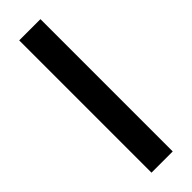

<svg xmlns="http://www.w3.org/2000/svg" viewBox="-258 -770 780 780"><g transform="rotate(-45 131.5 -380.0)"><path d="M193 0H71V-760H193Z"/></g></svg>

Font: Noto Sans Georgian SemiCondensed SemiBold
Style: Regular
Weight: 600
Width: 4
Designer: Monotype Design Team, Akaki Razmadze
Foundry: Google LLC
Version: Version 2.005; ttfautohint (v1.8.4.7-5d5b)